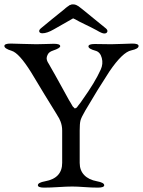

<svg xmlns="http://www.w3.org/2000/svg" viewBox="-20 -852 653 877"><path d="M325 -763Q316 -768 314.5 -768Q313 -768 305 -763Q238 -725 226 -718Q195 -700 174 -700Q162 -700 159.5 -707Q157 -714 166 -722Q214 -762 274 -810Q275 -811 279 -814.5Q283 -818 284 -818.5Q285 -819 288 -821.5Q291 -824 292.5 -824.5Q294 -825 296 -827Q298 -829 299.5 -829Q301 -829 303 -830Q305 -831 306.5 -831.5Q308 -832 310 -832Q312 -832 315 -832Q322 -832 328.5 -829Q335 -826 338.5 -823.5Q342 -821 356 -810Q415 -762 464 -722Q473 -714 470 -706.5Q467 -699 456 -699Q446 -699 421 -714Q397 -727 367.5 -741Q338 -755 325 -763ZM264 -108V-256Q264 -267 262 -277.5Q260 -288 256.5 -297Q253 -306 250 -311.5Q247 -317 243 -323Q239 -329 239 -330Q186 -415 122 -522Q67 -610 33 -620Q0 -630 0 -642Q0 -653 29 -653Q42 -653 81.5 -651.5Q121 -650 146 -650Q163 -650 190 -651Q217 -652 226 -652Q255 -652 255 -641Q255 -632 222 -621Q212 -618 205 -612Q198 -606 194 -592.5Q190 -579 203 -560Q233 -508 260 -458.5Q287 -409 295 -395Q301 -385 303.5 -381Q306 -377 309.5 -370.5Q313 -364 315 -363Q317 -362 319.5 -358.5Q322 -355 324.5 -357.5Q327 -360 328.5 -359.5Q330 -359 333.5 -364.5Q337 -370 339 -372Q341 -374 347 -382Q353 -390 356 -395Q414 -476 440 -534Q452 -560 445 -587Q438 -614 417 -620Q384 -629 384 -640Q384 -651 413 -651Q428 -651 451 -650.5Q474 -650 488 -650Q508 -650 541 -651.5Q574 -653 584 -653Q613 -653 613 -642Q613 -629 580 -622Q540 -614 480 -526Q427 -445 369 -346Q351 -315 347.5 -301Q344 -287 344 -256V-108Q344 -74 364.5 -52.5Q385 -31 423 -24Q456 -18 456 -6Q456 5 427 5Q399 5 365.5 2.5Q332 0 310 0Q286 0 247.5 2.5Q209 5 182 5Q153 5 153 -6Q153 -18 186 -24Q264 -38 264 -108Z"/></svg>

Font: EB Garamond
Style: SC
Weight: 400
Version: Version 000.010